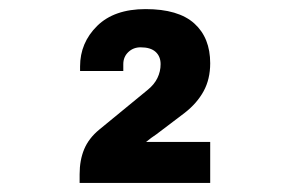

<svg xmlns="http://www.w3.org/2000/svg" viewBox="-20 -824 640 422"><path d="M155 -422V-441Q155 -472 165 -496Q175 -520 198 -539L304 -626Q319 -638 326 -652.5Q333 -667 333 -683Q333 -700 322 -710Q311 -720 289 -720Q273 -720 262 -709.5Q251 -699 251 -683Q251 -679 251 -675.5Q251 -672 251 -668H156Q156 -670 156 -673Q156 -676 156 -678Q156 -730 193.5 -767Q231 -804 300 -804Q372 -804 407 -772.5Q442 -741 442 -685Q442 -650 427.5 -623.5Q413 -597 386 -576L324 -529Q318 -525 312.5 -521Q307 -517 301 -512H442V-422Z"/></svg>

Font: Chivo Mono Black
Style: Regular
Weight: 900
Designer: Hector Gatti
Foundry: Omnibus-Type
Version: Version 1.008